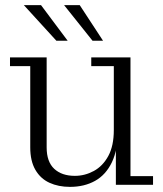

<svg xmlns="http://www.w3.org/2000/svg" viewBox="-20 -721 635 749"><path d="M253 8Q208 8 173 -8Q138 -24 118 -58.5Q98 -93 98 -146V-463H19V-497H162V-146Q162 -90 191.5 -62.5Q221 -35 272 -35Q311 -35 346 -54Q381 -73 402.5 -112.5Q424 -152 424 -214H440Q440 -137 416.5 -88Q393 -39 351 -15.5Q309 8 253 8ZM432 0V-170L424 -168V-463H336V-497H489V-34H577V0ZM200 -562 73 -701H140L244 -562ZM341 -562 230 -701H291L382 -562Z"/></svg>

Font: Montagu Slab 144pt Light
Style: Regular
Weight: 300
Designer: Florian Karsten
Foundry: Florian Karsten
Version: Version 1.000